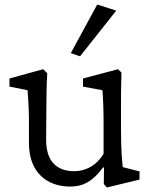

<svg xmlns="http://www.w3.org/2000/svg" viewBox="-20 -816 670 849"><path d="M523 -77C520 -101 515 -151 515 -249V-329C515 -391 515 -424 517 -495L502 -510L347 -469V-433L433 -417C436 -383 438 -326 438 -275V-136C404 -80 354 -59 309 -59C237 -59 184 -96 184 -198L185 -333C185 -391 186 -443 189 -492L171 -510L22 -469V-433L102 -417C105 -374 108 -331 108 -284V-183C108 -54 187 9 291 9C346 9 390 -13 436 -76L440 -75L439 -2L453 13L597 -22V-58ZM293 -581 334 -567 494 -769 410 -796Z"/></svg>

Font: TPK Tissa Web Quiz
Style: Regular
Weight: 400
Designer: Jacques Le Bailly, Suppakit Chalermlarp | Katatrad Co.,Ltd.
Foundry: Jacques Le Bailly, Cadson Demak Co.,Ltd.
Version: Version 5.000;Glyphs 3.1.2 (3151)